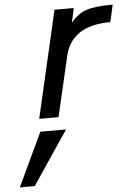

<svg xmlns="http://www.w3.org/2000/svg" viewBox="-123 -542 617 894"><g transform="rotate(-5 185.5 -95.0)"><path d="M419.9 -419.9H420.9Q237.8 -419.9 206.1 -279.8L141.1 0H50.8L166 -500H255.9L241.2 -432.1Q272 -470.7 311.8 -485.4Q351.6 -500 438 -500ZM170.9 60.1 2.9 310.1H-66.9L50.8 60.1Z"/></g></svg>

Font: Perun
Style: Italic
Weight: 400
Italic angle: -12°
Foundry: Stefan Peev, Context Ltd
Version: Version 001.000